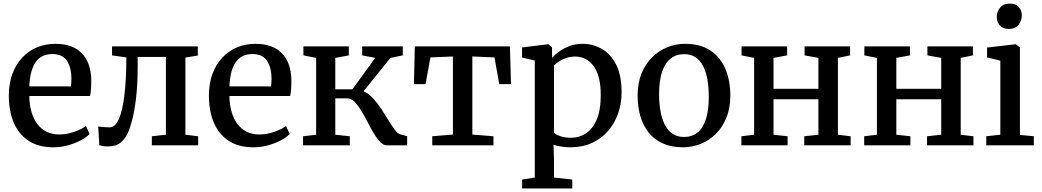

<svg xmlns="http://www.w3.org/2000/svg" viewBox="-20 -816 5849 1078"><path d="M280 11Q195.5 11 139.8 -26Q84 -63 56.8 -128.5Q29.5 -194 29.5 -279.5Q29.5 -345.5 48.8 -399Q68 -452.5 103 -490.8Q138 -529 186.2 -549.5Q234.5 -570 291.5 -570Q386 -570 437.8 -518.5Q489.5 -467 492.5 -370.5Q492.5 -340 491 -317.2Q489.5 -294.5 485.5 -277H144.5Q145 -229.5 156.2 -189.8Q167.5 -150 188.5 -121.2Q209.5 -92.5 240.8 -76.8Q272 -61 312.5 -61Q354.5 -61 397.2 -76Q440 -91 462.5 -108.5L483 -63.5Q465 -45 433.2 -28Q401.5 -11 361.5 0Q321.5 11 280 11ZM144.5 -331H378.5Q379.5 -339.5 380.2 -352Q381 -364.5 381 -374Q381 -434.5 356.5 -473.5Q332 -512.5 273.5 -512.5Q247 -512.5 224.8 -503.5Q202.5 -494.5 185.2 -473.8Q168 -453 157.5 -418Q147 -383 144.5 -331Z M584.5 6Q569 6 557 4Q545 2 537.5 -0.5L531.5 -106Q542 -104 559.2 -102.5Q576.5 -101 595.5 -101Q626.5 -101 647 -146.5Q667.5 -192 678.2 -279.8Q689 -367.5 689.5 -493.5L609 -505V-555.5H1090.5V-504L1021 -493V-59.5L1092.5 -51V0H832.5V-51L911.5 -59.5V-496.5H753V-448Q753 -341 744 -266.5Q735 -192 722.5 -143.8Q710 -95.5 697.5 -69Q682.5 -37 657.2 -15.5Q632 6 584.5 6Z M1403.5 11Q1319 11 1263.2 -26Q1207.5 -63 1180.2 -128.5Q1153 -194 1153 -279.5Q1153 -345.5 1172.2 -399Q1191.5 -452.5 1226.5 -490.8Q1261.5 -529 1309.8 -549.5Q1358 -570 1415 -570Q1509.5 -570 1561.2 -518.5Q1613 -467 1616 -370.5Q1616 -340 1614.5 -317.2Q1613 -294.5 1609 -277H1268Q1268.5 -229.5 1279.8 -189.8Q1291 -150 1312 -121.2Q1333 -92.5 1364.2 -76.8Q1395.5 -61 1436 -61Q1478 -61 1520.8 -76Q1563.5 -91 1586 -108.5L1606.5 -63.5Q1588.5 -45 1556.8 -28Q1525 -11 1485 0Q1445 11 1403.5 11ZM1268 -331H1502Q1503 -339.5 1503.8 -352Q1504.5 -364.5 1504.5 -374Q1504.5 -434.5 1480 -473.5Q1455.5 -512.5 1397 -512.5Q1370.5 -512.5 1348.2 -503.5Q1326 -494.5 1308.8 -473.8Q1291.5 -453 1281 -418Q1270.5 -383 1268 -331Z M1681.5 0V-51L1755 -59.5V-491L1683.5 -505V-555.5H1938.5V-505L1862.5 -491V-314.5H1958.5L2086.5 -491L2013.5 -505V-555.5H2241.5V-505L2172 -491L2021.5 -304Q2050.5 -290.5 2075.2 -263.2Q2100 -236 2121.5 -203.2Q2143 -170.5 2161.8 -139.8Q2180.5 -109 2196.5 -87.5Q2212.5 -66 2227 -62L2266 -51.5V0H2152.5Q2133 0 2114.5 -19Q2096 -38 2078.2 -68.2Q2060.5 -98.5 2043 -132.2Q2025.5 -166 2007.2 -196Q1989 -226 1969.8 -245Q1950.5 -264 1929.5 -264H1862.5V-59.5L1944 -51V0Z M2407 0V-51L2523 -60.5V-499L2396.5 -493.5L2369.5 -343.5H2304L2309 -555.5H2843L2849 -343.5H2783L2756.5 -493.5L2632 -499V-60.5L2750.5 -51V0Z M2911.5 242V192L2982.5 181V-476L2911 -493V-549.5L3056.5 -567.5H3058.5L3079.5 -550V-491.5Q3095.5 -509.5 3120.5 -527.5Q3145.5 -545.5 3178.5 -557.8Q3211.5 -570 3251.5 -570Q3308.5 -570 3358.2 -542Q3408 -514 3439 -454Q3470 -394 3470 -297.5Q3470 -234 3450.2 -178.2Q3430.5 -122.5 3393.2 -79.8Q3356 -37 3302.8 -13Q3249.5 11 3182 11Q3158.5 11 3131.8 7Q3105 3 3088 -3L3090.5 80.5V181L3193 192V242ZM3185.5 -42.5Q3232 -42.5 3270 -67.2Q3308 -92 3330.5 -144.8Q3353 -197.5 3353 -282.5Q3353 -339.5 3342 -380.5Q3331 -421.5 3311 -447.8Q3291 -474 3265 -486.2Q3239 -498.5 3209.5 -498.5Q3182.5 -498.5 3159.2 -490.5Q3136 -482.5 3118.2 -470.8Q3100.5 -459 3090.5 -448V-72Q3098 -61.5 3124.5 -52Q3151 -42.5 3185.5 -42.5Z M3560 -279Q3560 -349.5 3582 -403.8Q3604 -458 3642 -495Q3680 -532 3727.5 -551Q3775 -570 3825.5 -570Q3913 -570 3969.2 -532Q4025.5 -494 4053 -428.5Q4080.5 -363 4080.5 -280Q4080.5 -209 4058.2 -154.5Q4036 -100 3998.2 -63.2Q3960.5 -26.5 3912.8 -7.8Q3865 11 3814.5 11Q3749 11 3701 -10.8Q3653 -32.5 3621.8 -71.8Q3590.5 -111 3575.2 -164Q3560 -217 3560 -279ZM3821 -47Q3865 -47 3896 -71.8Q3927 -96.5 3943.2 -146.5Q3959.5 -196.5 3959.5 -272Q3959.5 -324 3952 -367.8Q3944.5 -411.5 3928.2 -444Q3912 -476.5 3885.5 -494.2Q3859 -512 3821 -512Q3776.5 -512 3745.2 -487.2Q3714 -462.5 3697.2 -412.8Q3680.5 -363 3680.5 -287Q3680.5 -234.5 3688.5 -190.8Q3696.5 -147 3713.2 -114.8Q3730 -82.5 3756.5 -64.8Q3783 -47 3821 -47Z M4142.5 0V-51L4214 -59.5V-491L4143.5 -505V-555.5H4399.5V-505L4323 -491V-317.5H4575V-491L4497.5 -505V-555.5H4753V-505L4684.5 -491V-59.5L4756 -51V0H4495.5V-51L4575 -59.5V-258.5H4323V-59.5L4402 -51V0Z M4832 0V-51L4903.5 -59.5V-491L4833 -505V-555.5H5089V-505L5012.5 -491V-317.5H5264.5V-491L5187 -505V-555.5H5442.5V-505L5374 -491V-59.5L5445.5 -51V0H5185V-51L5264.5 -59.5V-258.5H5012.5V-59.5L5091.5 -51V0Z M5517.5 0V-51L5596.5 -59.5V-475.5L5522 -493.5V-549L5681 -567.5H5683L5706.5 -550V-58.5L5784.5 -51V0ZM5642.5 -653.5Q5610 -653.5 5593.2 -673.5Q5576.5 -693.5 5576.5 -720Q5576.5 -750 5594.8 -773Q5613 -796 5650 -796H5651Q5683.5 -796 5700.2 -776.5Q5717 -757 5717 -730.5Q5717 -700.5 5698.8 -677Q5680.5 -653.5 5643.5 -653.5Z"/></svg>

Font: Merriweather Medium
Style: Regular
Weight: 500
Version: Version 2.100